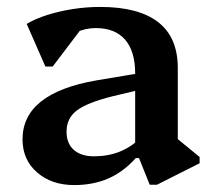

<svg xmlns="http://www.w3.org/2000/svg" viewBox="-20 -521 614 554"><path d="M412 12 381 -65H370V-309Q370 -373 341 -406.5Q312 -440 256 -440Q226 -440 198.5 -427Q171 -414 154 -391L158 -478H245L132 -329H111L57 -452Q82 -467 117 -478Q152 -489 191 -495Q230 -501 269 -501Q380 -501 436.5 -457Q493 -413 493 -325V-90L451 -154L556 -68V-50L433 12ZM194 13Q129 13 87 -23.5Q45 -60 45 -119Q45 -252 258 -289L401 -313V-266L304 -243Q232 -225 202 -202.5Q172 -180 172 -141Q172 -107 193 -88.5Q214 -70 251 -70Q332 -70 385 -123V-65H372Q336 -25 292.5 -6Q249 13 194 13Z"/></svg>

Font: Platypi Light Medium
Style: Regular
Weight: 500
Version: Version 1.200